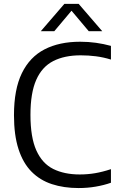

<svg xmlns="http://www.w3.org/2000/svg" viewBox="-20 -966 616 996"><path d="M387.5 9.5Q311 9.5 249.2 -10.8Q187.5 -31 143.5 -75.5Q99.5 -120 76 -192.5Q52.5 -265 52.5 -368.5Q52.5 -502.5 93.5 -586.5Q134.5 -670.5 211.2 -710Q288 -749.5 395.5 -749.5Q438.5 -749.5 477.8 -744Q517 -738.5 555.5 -728V-657Q516.5 -669 477.8 -674Q439 -679 398.5 -679Q314.5 -679 256.2 -649.2Q198 -619.5 168 -551.8Q138 -484 138 -370.5Q138 -253.5 168.5 -185.8Q199 -118 256.2 -89.5Q313.5 -61 393.5 -61Q434.5 -61 473 -67.5Q511.5 -74 555.5 -88.5V-18Q518.5 -5 476.2 2.2Q434 9.5 387.5 9.5ZM191.5 -804 314 -946H388L510.5 -804H440.5L342.5 -920.5H359.5L261.5 -804Z"/></svg>

Font: Encode Sans SC Condensed Thin
Style: Regular
Weight: 400
Version: Version 3.002